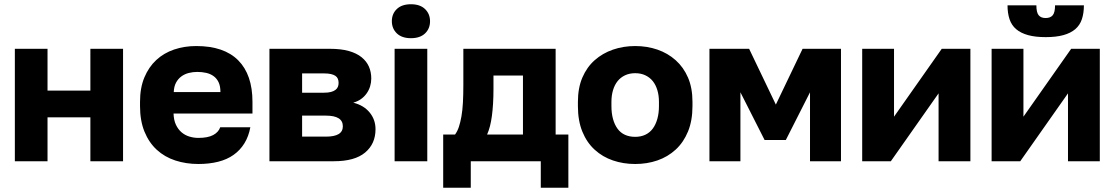

<svg xmlns="http://www.w3.org/2000/svg" viewBox="-20 -760 5254 905"><path d="M50 0V-530H204V-333H406V-530H560V0H406V-207H204V0Z M915 13Q857 13 806.5 -3.5Q756 -20 719 -54Q682 -88 661 -139.5Q640 -191 640 -260V-280Q640 -346 660.5 -395Q681 -444 716.5 -477Q752 -510 800.5 -526.5Q849 -543 905 -543Q1036 -543 1103 -475.5Q1170 -408 1170 -280V-225H798Q799 -194 809 -172.5Q819 -151 835 -137Q851 -123 872 -116.5Q893 -110 915 -110Q960 -110 985 -123.5Q1010 -137 1018 -160H1160Q1152 -117 1132 -84.5Q1112 -52 1081 -30Q1050 -8 1008 2.5Q966 13 915 13ZM799 -326H1019Q1019 -354 1010.5 -372Q1002 -390 987 -401Q972 -412 952 -416.5Q932 -421 910 -421Q889 -421 869.5 -416Q850 -411 834.5 -399.5Q819 -388 809.5 -370Q800 -352 799 -326Z M1250 0V-530H1534Q1587 -530 1623.9 -519.7Q1660.8 -509.3 1684.4 -490.2Q1708 -471 1719 -445.7Q1730 -420.5 1730 -390Q1730 -371 1724.5 -353Q1719 -335 1708 -319.5Q1697 -304 1681.5 -293Q1666 -282 1645 -276Q1694 -264 1722 -230.2Q1750 -196.4 1750 -151Q1750 -82 1701 -41Q1652 0 1554 0ZM1404 -116H1516.4Q1556 -116 1576 -128Q1596 -140 1596 -164.7Q1596 -190 1576 -202.5Q1556 -215 1516.4 -215H1404ZM1404 -323H1507Q1526.6 -323 1539.8 -326.5Q1553 -330 1561.1 -336.2Q1569.2 -342.3 1572.6 -350.7Q1576 -359 1576 -369Q1576 -380.1 1572.5 -388.5Q1569 -397 1560.9 -402.5Q1552.8 -407.9 1539.7 -411Q1526.5 -414 1507 -414H1404Z M1840 0V-530H1994V0ZM1917 -580Q1874 -580 1850.5 -602.7Q1827 -625.5 1827 -660.2Q1827 -695 1850.5 -717.5Q1874 -740 1917 -740Q1960 -740 1983.5 -717.3Q2007 -694.5 2007 -659.8Q2007 -625 1983.5 -602.5Q1960 -580 1917 -580Z M2069 125V-126H2125Q2136 -141 2143 -162Q2150 -183 2155 -211.5Q2160 -240 2162 -276.5Q2164 -313 2164 -360V-530H2599V-126H2659V125H2529V0H2199V125ZM2276 -126H2445V-404H2306V-340Q2306 -303 2304 -271Q2302 -239 2298.5 -213Q2295 -187 2289.5 -165.5Q2284 -144 2276 -126Z M2974 13Q2918 13 2869.2 -3.7Q2820.3 -20.3 2783.2 -54.2Q2746 -88 2725 -139.5Q2704 -191 2704 -259.6V-279.8Q2704 -345.4 2725 -394.4Q2746 -443.4 2783 -476.2Q2820 -509 2869 -526Q2918 -543 2974 -543Q3030 -543 3078.8 -526.2Q3127.7 -509.3 3164.8 -476.2Q3202 -443 3223 -394.2Q3244 -345.4 3244 -280.1V-260Q3244 -191.6 3223 -140.3Q3202 -89 3164.8 -54.8Q3127.7 -20.7 3078.8 -3.8Q3030 13 2974 13ZM2974 -115Q3001 -115 3022 -125Q3043 -135 3057 -154Q3071 -173 3078.5 -200Q3086 -227 3086 -260V-280Q3086 -310 3078.5 -335Q3071 -360 3057 -377.5Q3043 -395 3022 -405Q3001 -415 2974 -415Q2947 -415 2926 -405Q2905 -395 2891 -377.5Q2877 -360 2869.5 -335Q2862 -310 2862 -280V-260Q2862 -226 2869.5 -199Q2877 -172 2891 -153Q2905 -134 2926 -124.5Q2947 -115 2974 -115Z M3324 0V-530H3511L3637 -267L3763 -530H3944V0H3798V-325L3684 -100H3584L3470 -325V0Z M4044 0V-530H4194V-210L4419 -530H4554V0H4404V-320L4179 0Z M4654 0V-530H4804V-210L5029 -530H5164V0H5014V-320L4789 0ZM4909 -585Q4860 -585 4825.7 -594.5Q4791.4 -604 4769.7 -622.5Q4748 -641 4738.5 -669.5Q4729 -698 4729 -735H4865Q4865 -701 4875.9 -688Q4886.8 -675 4908.5 -675Q4931 -675 4942 -688Q4953 -701 4953 -735H5089Q5089 -698 5079.5 -669.5Q5070 -641 5048.3 -622.5Q5026.6 -604 4992.3 -594.5Q4958 -585 4909 -585Z"/></svg>

Font: Golos Text VF
Style: Regular
Weight: 400
Designer: A.Korolkova, Vitaly Kuzmin
Foundry: ParaType Ltd
Version: Version 2.003